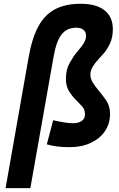

<svg xmlns="http://www.w3.org/2000/svg" viewBox="-20 -762 626 1007"><path d="M346.2 9.8Q307.1 9.8 277.8 5.9Q248.5 2 225.6 -4.9L258.8 -131.3Q291.5 -124 317.1 -119.9Q342.8 -115.7 362.3 -115.7Q392.1 -115.7 408.9 -127.9Q425.8 -140.1 425.8 -161.6Q425.8 -187.5 410.2 -204.8Q394.5 -222.2 377 -239.3Q358.9 -256.8 342.3 -283Q325.7 -309.1 325.7 -349.6Q325.7 -397.5 346.2 -433.3Q366.7 -469.2 384.8 -490.7Q389.2 -496.1 400.4 -509.3Q411.6 -522 421.4 -539.3Q431.2 -556.6 431.2 -575.2Q431.2 -593.8 418.5 -605Q405.8 -616.2 381.3 -616.7Q331.5 -617.2 303.5 -582Q275.4 -546.9 261.2 -465.3L139.2 224.6H9.3L129.9 -460.4Q147.5 -561 180.9 -623Q214.4 -685.1 268.8 -713.6Q323.2 -742.2 403.3 -742.2Q484.9 -742.2 528.3 -707.8Q571.8 -673.3 571.8 -609.4Q571.8 -565.9 556.9 -534.2Q542 -502.4 524.2 -482.2Q506.3 -461.9 497.1 -452.1Q491.7 -446.3 481.2 -433.6Q470.7 -420.9 462.4 -404.3Q454.1 -387.7 454.1 -370.1Q454.1 -349.6 466.1 -330.1Q478 -310.5 492.7 -293Q516.6 -264.6 536.9 -235.4Q557.1 -206.1 557.1 -164.6Q557.1 -113.3 530.3 -74Q503.4 -34.7 455.8 -12.5Q408.2 9.8 346.2 9.8Z"/></svg>

Font: CaskaydiaCove NFP
Style: Bold Italic
Weight: 700
Italic angle: -10°
Designer: Aaron Bell
Foundry: Saja Typeworks
Version: Version 2111.001; VTT 6.35;Nerd Fonts 3.1.1